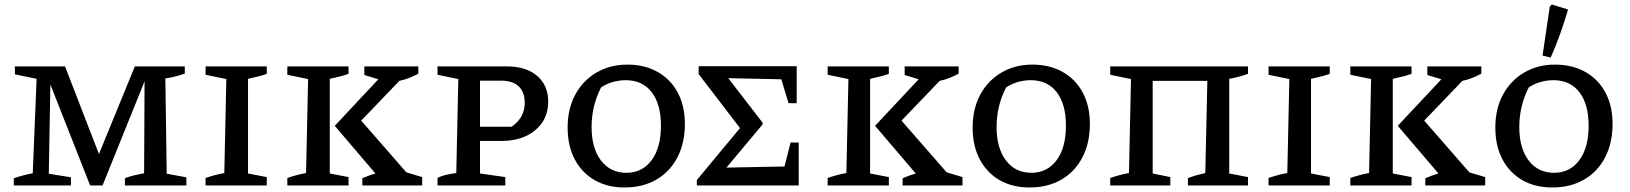

<svg xmlns="http://www.w3.org/2000/svg" viewBox="-20 -821 7214 850"><path d="M718 -52 805 -36V0H533V-32Q554 -40 575 -45Q596 -50 618 -54L620 -461L434 0H379L203 -447L196 -52L294 -36V0H41V-32Q62 -39 83 -44.5Q104 -50 125 -54L142 -472L46 -492V-527H268L418 -139L577 -527H798V-495Q781 -489 758 -483Q735 -477 712 -474Z M890 0V-33Q910 -40 930.5 -45.5Q951 -51 973 -55L982 -471L890 -490V-527H1161V-494Q1144 -488 1125 -483Q1106 -478 1078 -472V-53L1161 -37V0Z M1252 0V-33Q1272 -40 1292.5 -45.5Q1313 -51 1335 -55L1344 -471L1252 -490V-527H1523V-494Q1506 -488 1487 -483Q1468 -478 1440 -472V-53L1523 -37V0ZM1584 0V-32Q1612 -44 1642 -53L1462 -264L1655 -470L1593 -489V-527H1832V-495Q1812 -484 1791.5 -476Q1771 -468 1748 -463L1579 -287L1779 -58L1849 -37V0Z M2225 -527Q2309 -527 2358 -485Q2407 -443 2407 -371Q2407 -293 2350 -245Q2293 -197 2199 -197H2105V-53L2217 -37V0H1917V-33Q1931 -41 1951 -46Q1971 -51 2000 -55L2009 -471L1917 -490V-527ZM2198 -464H2105V-260H2245Q2303 -300 2303 -365Q2303 -414 2276 -439Q2249 -464 2198 -464Z M2745 9Q2669 9 2612.5 -23.5Q2556 -56 2524.5 -115.5Q2493 -175 2493 -256Q2493 -340 2527 -402.5Q2561 -465 2621 -500Q2681 -535 2757 -535Q2834 -535 2891.5 -502.5Q2949 -470 2980.5 -411Q3012 -352 3012 -272Q3012 -188 2979 -124.5Q2946 -61 2886 -26Q2826 9 2745 9ZM2753 -56Q2823 -56 2864.5 -111.5Q2906 -167 2906 -265Q2906 -360 2865 -413Q2824 -466 2750 -466Q2723 -466 2695 -458.5Q2667 -451 2641 -434Q2599 -352 2599 -259Q2599 -165 2640.5 -110.5Q2682 -56 2753 -56Z M3480 -190H3516V0H3065V-24L3256 -254L3073 -493V-528H3507V-364H3471L3439 -470L3204 -475L3356 -278V-270L3196 -79L3453 -84Z M3644 0V-33Q3664 -40 3684.5 -45.5Q3705 -51 3727 -55L3736 -471L3644 -490V-527H3915V-494Q3898 -488 3879 -483Q3860 -478 3832 -472V-53L3915 -37V0ZM3976 0V-32Q4004 -44 4034 -53L3854 -264L4047 -470L3985 -489V-527H4224V-495Q4204 -484 4183.5 -476Q4163 -468 4140 -463L3971 -287L4171 -58L4241 -37V0Z M4538 9Q4462 9 4405.5 -23.5Q4349 -56 4317.5 -115.5Q4286 -175 4286 -256Q4286 -340 4320 -402.5Q4354 -465 4414 -500Q4474 -535 4550 -535Q4627 -535 4684.5 -502.5Q4742 -470 4773.5 -411Q4805 -352 4805 -272Q4805 -188 4772 -124.5Q4739 -61 4679 -26Q4619 9 4538 9ZM4546 -56Q4616 -56 4657.5 -111.5Q4699 -167 4699 -265Q4699 -360 4658 -413Q4617 -466 4543 -466Q4516 -466 4488 -458.5Q4460 -451 4434 -434Q4392 -352 4392 -259Q4392 -165 4433.5 -110.5Q4475 -56 4546 -56Z M5083 -463V-53L5161 -37V0H4895V-33Q4915 -40 4935.5 -45.5Q4956 -51 4978 -55L4987 -471L4895 -490V-527H5505V-494Q5486 -487 5464.5 -481.5Q5443 -476 5422 -472V-53L5505 -37V0H5239V-32Q5258 -40 5276.5 -45Q5295 -50 5316 -55L5325 -463Z M5596 0V-33Q5616 -40 5636.5 -45.5Q5657 -51 5679 -55L5688 -471L5596 -490V-527H5867V-494Q5850 -488 5831 -483Q5812 -478 5784 -472V-53L5867 -37V0Z M5958 0V-33Q5978 -40 5998.5 -45.5Q6019 -51 6041 -55L6050 -471L5958 -490V-527H6229V-494Q6212 -488 6193 -483Q6174 -478 6146 -472V-53L6229 -37V0ZM6290 0V-32Q6318 -44 6348 -53L6168 -264L6361 -470L6299 -489V-527H6538V-495Q6518 -484 6497.5 -476Q6477 -468 6454 -463L6285 -287L6485 -58L6555 -37V0Z M6852 9Q6776 9 6719.5 -23.5Q6663 -56 6631.5 -115.5Q6600 -175 6600 -256Q6600 -340 6634 -402.5Q6668 -465 6728 -500Q6788 -535 6864 -535Q6941 -535 6998.5 -502.5Q7056 -470 7087.5 -411Q7119 -352 7119 -272Q7119 -188 7086 -124.5Q7053 -61 6993 -26Q6933 9 6852 9ZM6860 -56Q6930 -56 6971.5 -111.5Q7013 -167 7013 -265Q7013 -360 6972 -413Q6931 -466 6857 -466Q6830 -466 6802 -458.5Q6774 -451 6748 -434Q6706 -352 6706 -259Q6706 -165 6747.5 -110.5Q6789 -56 6860 -56ZM6845 -566 6809 -575 6841 -792 6850 -801 6922 -779Q6906 -724 6887 -671Q6868 -618 6845 -566Z"/></svg>

Font: Piazzolla SC Medium
Style: Regular
Weight: 500
Designer: Juan Pablo del Peral
Foundry: Huerta Tipografica
Version: Version 1.330